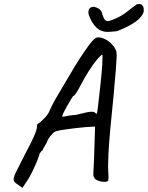

<svg xmlns="http://www.w3.org/2000/svg" viewBox="-20 -865 720 935"><path d="M66 33Q48 23 46.5 11Q45 -1 60 -31Q75 -61 107 -124Q131 -169 142.5 -194.5Q154 -220 157 -231Q160 -242 160 -245Q158 -254 162 -259.5Q166 -265 175 -269Q180 -274 194 -287Q208 -300 218 -318Q227 -339 238.5 -361Q250 -383 270 -416.5Q290 -450 322 -504Q342 -539 367 -578Q392 -617 419 -653Q430 -667 440 -675.5Q450 -684 459 -683Q474 -683 492 -674Q510 -665 524 -650.5Q538 -636 544 -621Q549 -613 548 -587Q547 -561 544 -524Q541 -487 537 -445Q534 -404 528 -348Q522 -292 516.5 -231Q511 -170 508 -113.5Q505 -57 508 -15Q509 -6 508 2Q507 10 507 15Q501 21 485.5 20.5Q470 20 455.5 14Q441 8 439 -1Q436 -4 435 -8.5Q434 -13 435 -30.5Q436 -48 438 -90L443 -249L430 -248Q421 -248 396.5 -246Q372 -244 343.5 -240.5Q315 -237 291 -233.5Q267 -230 258 -227Q249 -227 236.5 -215Q224 -203 213 -184Q209 -170 198.5 -154.5Q188 -139 188 -134Q181 -129 176.5 -122Q172 -115 172 -115Q172 -109 162.5 -85.5Q153 -62 139.5 -33.5Q126 -5 112 16L89 50ZM284 -296Q284 -296 294.5 -298Q305 -300 320 -302.5Q335 -305 347 -305Q383 -314 400.5 -317.5Q418 -321 426.5 -321Q435 -321 441 -318Q445 -313 448.5 -312Q452 -311 452 -311Q453 -313 455.5 -333.5Q458 -354 461.5 -384Q465 -414 468.5 -446.5Q472 -479 474.5 -506.5Q477 -534 478 -549Q479 -568 479 -583.5Q479 -599 479 -599Q473 -599 454.5 -577.5Q436 -556 413 -520Q390 -484 369 -443Q359 -424 350 -410.5Q341 -397 336 -397Q334 -395 325 -380Q316 -365 305.5 -346.5Q295 -328 288 -313Q281 -298 284 -296ZM513 -710Q475 -707 450.5 -730Q426 -753 412 -794Q410 -802 410.5 -809.5Q411 -817 416 -824Q420 -829 428.5 -831Q437 -833 441 -831Q459 -826 468 -817Q477 -808 478 -795Q481 -790 482 -785.5Q483 -781 484 -780Q489 -768 497 -764Q505 -760 524 -767Q546 -775 565 -785.5Q584 -796 600 -809Q614 -820 624.5 -828Q635 -836 645 -843L646 -844Q653 -846 661.5 -845Q670 -844 672 -840Q679 -833 679.5 -825Q680 -817 680 -809L679 -807Q679 -800 667.5 -785Q656 -770 637 -757Q621 -746 601.5 -736Q582 -726 561 -718Q554 -714 544 -712.5Q534 -711 513 -710Z"/></svg>

Font: Caveat Medium
Style: Regular
Weight: 500
Designer: Pablo Impallari
Foundry: Pablo Impallari
Version: Version 2.000